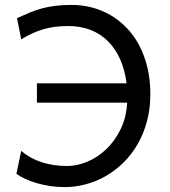

<svg xmlns="http://www.w3.org/2000/svg" viewBox="-20 -745 687 777"><path d="M588.4 -363.8Q588.4 -304.7 574.7 -253.9Q561 -203.1 536.9 -161.4Q512.7 -119.6 479.7 -87.2Q446.8 -54.7 408.4 -32.7Q370.1 -10.7 327.4 0.7Q284.7 12.2 241.7 12.2Q210.9 12.2 182.4 7.8Q153.8 3.4 128.7 -3.9Q103.5 -11.2 82.5 -21Q61.5 -30.8 46.4 -41.5L65.9 -134.3Q101.1 -104 148.4 -88.6Q195.8 -73.2 251.5 -73.2Q291.5 -73.2 333.3 -90.6Q375 -107.9 409.7 -140.9Q444.3 -173.8 467.8 -221.4Q491.2 -269 494.6 -329.6H129.4V-407.7H492.2Q485.4 -461.9 466.3 -504.9Q447.3 -547.9 417.2 -577.9Q387.2 -607.9 346.7 -623.8Q306.2 -639.6 256.3 -639.6Q227.5 -639.6 202.9 -636.5Q178.2 -633.3 155.5 -626.7Q132.8 -620.1 110.8 -609.9Q88.9 -599.6 65.9 -585.9L48.8 -671.4Q75.2 -683.6 99.1 -693.6Q123 -703.6 148.7 -710.7Q174.3 -717.8 203.9 -721.4Q233.4 -725.1 271 -725.1Q313.5 -725.1 353.5 -714.4Q393.6 -703.6 428.7 -682.9Q463.9 -662.1 493.4 -631.3Q522.9 -600.6 543.9 -560.5Q564.9 -520.5 576.7 -471.2Q588.4 -421.9 588.4 -363.8Z"/></svg>

Font: Andika CyrE
Style: Regular
Weight: 400
Designer: Victor Gaultney, Annie Olsen, Julie Remington, Don Collingsworth, Eric Hays, Becca Hirsbrunner
Foundry: SIL International
Version: Version 5.000